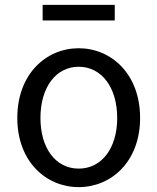

<svg xmlns="http://www.w3.org/2000/svg" viewBox="-20 -755 646 788"><path d="M303 13C436 13 555 -91 555 -271C555 -452 436 -557 303 -557C170 -557 51 -452 51 -271C51 -91 170 13 303 13ZM303 -63C209 -63 146 -146 146 -271C146 -396 209 -481 303 -481C397 -481 461 -396 461 -271C461 -146 397 -63 303 -63ZM155 -671H451V-735H155Z"/></svg>

Font: Noto Sans CJK SC Regular
Style: Regular
Weight: 400
Designer: Ryoko NISHIZUKA (kana & ideographs); Paul D. Hunt (Latin, Greek & Cyrillic); Wenlong ZHANG (bopomofo); Sandoll Communica
Foundry: Adobe Systems Incorporated
Version: Version 1.004;PS 1.004;hotconv 1.0.82;makeotf.lib2.5.63406